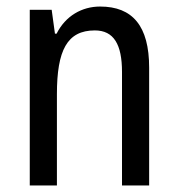

<svg xmlns="http://www.w3.org/2000/svg" viewBox="-20 -567 545 587"><path d="M286 -547C230 -547 180 -518 153 -464H148L138 -537H71V0H154V-279C154 -413 185 -474 270 -474C328 -474 353 -431 353 -347V0H436V-360C436 -488 385 -547 286 -547Z"/></svg>

Font: Noto Sans Bengali Condensed
Style: Regular
Weight: 400
Width: 3
Designer: Jelle Bosma - Monotype Design Team
Foundry: Monotype Imaging Inc.
Version: Version 2.003